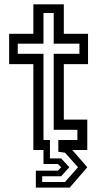

<svg xmlns="http://www.w3.org/2000/svg" viewBox="-20 -697 482 892"><path d="M146.5 174.5V96H249L264 80L249 65H182V0H135V-399H22.5V-540H135V-677H276.5V-540H389V-399H276.5V-141.5H385.5V0H316L385.5 80L304 174.5ZM176 148.5H282L342.5 80L282 12.5L251 8V-46.5H339.5V-94H229.5V-447H349V-494H229.5V-636.5H182V-494H62.5V-447H182V-46.5H212V39H264L302 80L264 122H176Z"/></svg>

Font: Tourney Thin Medium
Style: Regular
Weight: 500
Version: Version 1.015